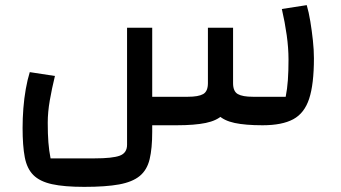

<svg xmlns="http://www.w3.org/2000/svg" viewBox="-20 -488 1327 748"><path d="M308 240Q230 240 182.5 229.5Q135 219 110 194Q85 169 76.5 124.5Q68 80 68 10Q68 -27 71 -66Q74 -105 80.5 -141.5Q87 -178 96 -207L194 -192Q182 -143 174 -97Q166 -51 166 -10Q166 34 168.5 66.5Q171 99 177 129H348Q418 129 446.5 118.5Q475 108 475 76V-380H573V26Q573 90 563 132Q553 174 524.5 197.5Q496 221 444 230.5Q392 240 308 240ZM1003 0Q936 0 894 -9Q852 -18 829.5 -40.5Q807 -63 798.5 -103Q790 -143 790 -205V-380H888V-164Q888 -132 906.5 -121.5Q925 -111 965 -111H1093Q1099 -141 1101.5 -176Q1104 -211 1104 -256Q1104 -301 1097 -351Q1090 -401 1078 -453L1175 -468Q1183 -441 1189 -404.5Q1195 -368 1199 -330.5Q1203 -293 1203 -261Q1203 -160 1184.5 -103.5Q1166 -47 1122.5 -23.5Q1079 0 1003 0ZM668 0H573V-111H712Q753 -111 771.5 -121.5Q790 -132 790 -164V-380H888V-205Q888 -143 879.5 -103Q871 -63 848 -40.5Q825 -18 781.5 -9Q738 0 668 0Z"/></svg>

Font: Changa Medium
Style: Regular
Weight: 500
Designer: Eduardo Rodriguez Tunni
Foundry: Eduardo Rodriguez Tunni
Version: Version 3.003